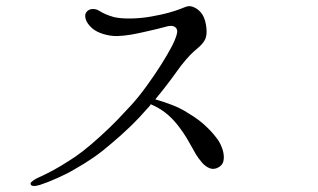

<svg xmlns="http://www.w3.org/2000/svg" viewBox="-20 -638 1040 628"><path d="M110 -33Q135 -41 168.5 -56Q202 -71 225 -85Q259 -104 287.5 -124Q316 -144 346 -170Q377 -196 406 -224Q435 -252 471 -293Q471 -295 473 -297Q499 -286 520 -270Q541 -254 561 -229Q582 -202 595.5 -178Q609 -154 621 -133Q629 -120 640.5 -106.5Q652 -93 666.5 -87.5Q681 -82 697 -92Q711 -101 712 -119Q713 -137 705.5 -156Q698 -175 688 -187Q674 -206 651.5 -227Q629 -248 597 -267Q571 -284 542 -295Q513 -306 488 -313Q516 -347 536.5 -374.5Q557 -402 572 -423Q591 -447 602.5 -458.5Q614 -470 626 -480Q641 -492 649.5 -506.5Q658 -521 655 -548Q652 -574 642.5 -589.5Q633 -605 617 -613Q602 -621 588.5 -616Q575 -611 565 -607Q555 -603 532 -596.5Q509 -590 475 -584Q441 -578 408 -577.5Q375 -577 353 -582Q324 -590 304 -603Q294 -609 282.5 -608.5Q271 -608 264 -600Q256 -592 260 -576.5Q264 -561 282 -545Q295 -534 317 -527Q339 -520 363 -520Q387 -521 407.5 -524.5Q428 -528 454 -534Q480 -540 493 -543Q506 -546 520 -550Q542 -557 552.5 -549.5Q563 -542 558 -525Q553 -507 540.5 -483.5Q528 -460 508 -428Q488 -396 460.5 -358Q433 -320 410 -295Q387 -270 364 -246Q341 -222 309 -193Q249 -138 204 -111Q181 -96 156.5 -82.5Q132 -69 101 -55Q93 -51 86 -45.5Q79 -40 80 -36Q83 -25 110 -33Z"/></svg>

Font: Hannari
Style: Regular
Weight: 400
Version: Version 1.12